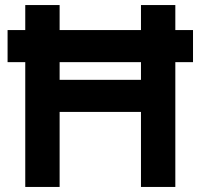

<svg xmlns="http://www.w3.org/2000/svg" viewBox="-20 -740 794 760"><path d="M674 -621H744V-494H674V0H538V-297H216V0H80V-494H10V-621H80V-720H216V-621H538V-720H674ZM216 -424H538V-494H216Z"/></svg>

Font: Hauora ExtraBold
Style: Regular
Weight: 800
Designer: Wayne Shih
Foundry: WCYS
Version: Version 1.001